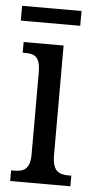

<svg xmlns="http://www.w3.org/2000/svg" viewBox="-51 -706 361 737"><g transform="rotate(5 130.0 -337.0)"><path d="M4 -617H233V-674H4ZM17 0H249V-41H239C200 -41 176 -52 176 -115V-536H22V-495H32C69 -495 90 -484 90 -425V-110C90 -51 65 -41 27 -41H17Z"/></g></svg>

Font: Noto Serif Armenian ExtraCondensed
Style: Regular
Weight: 400
Width: 2
Designer: Monotype Design Team
Foundry: Monotype Imaging Inc.
Version: Version 2.008